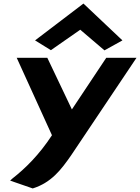

<svg xmlns="http://www.w3.org/2000/svg" viewBox="-20 -817 787 1079"><path d="M177 -590 266 -535 431 -650 567 -534 668 -590 449 -797ZM50 186 37 198 164 242C269 209 324 136 379 57L747 -492H577L384 -202L246 -492H74L272 -57C200 53 123 129 50 186Z"/></svg>

Font: Bluebird
Style: SfBdExtObl
Weight: 700
Designer: Jasper
Foundry: Cannot Into Space Fonts
Version: Version 0.98